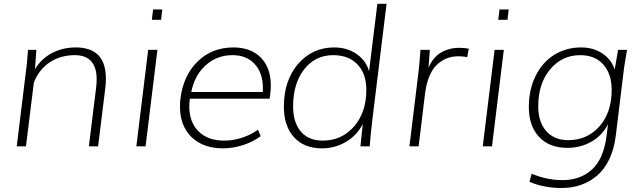

<svg xmlns="http://www.w3.org/2000/svg" viewBox="-20 -760 3329 997"><path d="M66.9 0 119.6 -429.7 125.5 -501H168.9L161.6 -400.4Q193.8 -455.1 249.8 -484.4Q305.7 -513.7 373 -513.7Q529.8 -513.7 529.8 -352.1Q529.8 -329.1 526.9 -303.7L489.3 0H441.4L479 -303.7Q481.9 -327.1 481.9 -347.2Q481.9 -473.6 368.2 -473.6Q294.9 -473.6 238.8 -436.8Q182.6 -399.9 155.8 -331.1L114.7 0Z M768.6 -657.2 774.9 -710.9H822.8L816.4 -657.2ZM688 0 749.5 -501H797.4L735.8 0Z M973.1 -282.2H1344.7Q1345.2 -289.1 1345.2 -301.8Q1345.2 -380.9 1302.7 -427.2Q1260.3 -473.6 1187 -473.6Q1106.9 -473.6 1048.8 -421.6Q990.7 -369.6 973.1 -282.2ZM1139.2 10.3Q1034.7 10.3 974.6 -48.1Q914.6 -106.4 914.6 -206.5Q914.6 -230.5 917 -248Q932.1 -369.1 1006.8 -441.4Q1081.5 -513.7 1191.9 -513.7Q1282.7 -513.7 1334.5 -460.7Q1386.2 -407.7 1386.2 -316.4Q1386.2 -299.3 1383.8 -275.9L1380.4 -247.6H965.8Q962.9 -227.1 962.9 -208Q962.9 -125.5 1011.2 -77.6Q1059.6 -29.8 1144 -29.8Q1190.4 -29.8 1236.8 -44.9Q1283.2 -60.1 1319.8 -86.4L1333.5 -52.7Q1294.9 -23.9 1242.4 -6.8Q1189.9 10.3 1139.2 10.3Z M1710.4 -473.6Q1616.7 -473.6 1559.3 -399.9Q1502 -326.2 1502 -207.5Q1502 -124.5 1542 -77.1Q1582 -29.8 1656.2 -29.8Q1753.9 -29.8 1818.1 -103Q1882.3 -176.3 1882.3 -293.5Q1882.3 -377 1836.4 -425.3Q1790.5 -473.6 1710.4 -473.6ZM1454.1 -205.6Q1454.1 -342.8 1528.1 -428.2Q1602.1 -513.7 1715.3 -513.7Q1781.7 -513.7 1831.1 -480Q1880.4 -446.3 1896.5 -390.1L1939.5 -740.2H1987.3L1912.6 -130.9Q1909.7 -107.9 1906.5 -75.2Q1903.3 -42.5 1901.6 -21.7Q1899.9 -1 1899.9 0H1851.6L1863.8 -116.7Q1835.4 -58.6 1777.8 -24.2Q1720.2 10.3 1651.4 10.3Q1559.1 10.3 1506.6 -47.6Q1454.1 -105.5 1454.1 -205.6Z M2106 0 2152.3 -378.9Q2155.8 -406.7 2158.4 -437.3Q2161.1 -467.8 2162.1 -484.4L2163.1 -501H2211.9L2205.1 -407.7Q2228 -462.4 2270 -487.1Q2312 -511.7 2365.2 -511.7Q2389.6 -511.7 2414.1 -507.3L2406.2 -463.4Q2383.3 -467.8 2360.8 -467.8Q2292 -467.8 2245.8 -420.9Q2199.7 -374 2187 -272.9L2153.8 0Z M2567.4 -657.2 2573.7 -710.9H2621.6L2615.2 -657.2ZM2486.8 0 2548.3 -501H2596.2L2534.7 0Z M2992.7 -473.6Q2898.4 -473.6 2836.7 -399.9Q2774.9 -326.2 2774.9 -208.5Q2774.9 -126.5 2816.4 -79.3Q2857.9 -32.2 2930.7 -32.2Q3029.3 -32.2 3092.8 -104Q3156.2 -175.8 3156.2 -292.5Q3156.2 -376.5 3112.8 -425Q3069.3 -473.6 2992.7 -473.6ZM2726.1 -204.1Q2726.1 -295.4 2761.5 -366.5Q2796.9 -437.5 2858.6 -475.6Q2920.4 -513.7 2997.6 -513.7Q3062 -513.7 3108.6 -481.9Q3155.3 -450.2 3171.9 -398.9L3189.5 -501H3235.8L3220.7 -408.7L3177.7 -55.7Q3168.9 14.2 3143.6 67.1Q3118.2 120.1 3080.1 152.3Q3042 184.6 2995.8 200.4Q2949.7 216.3 2896 216.3Q2804.7 216.3 2729.5 184.1L2740.7 142.1Q2819.3 175.3 2901.4 175.3Q2994.1 175.3 3054.4 119.9Q3114.7 64.5 3129.9 -55.7L3137.2 -115.2Q3107.4 -56.2 3050.8 -24.2Q2994.1 7.8 2925.8 7.8Q2832.5 7.8 2779.3 -49.1Q2726.1 -106 2726.1 -204.1Z"/></svg>

Font: Muli
Style: ExtraLightItalic
Weight: 200
Italic angle: -7°
Designer: Vernon Adams
Foundry: newtypography
Version: Version 2.0; ttfautohint (v1.00rc1.2-2d82) -l 8 -r 50 -G 200